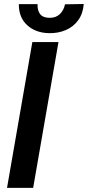

<svg xmlns="http://www.w3.org/2000/svg" viewBox="-20 -916 428 936"><path d="M265.1 -710.9 141.6 0H14.2L137.7 -710.9ZM296.9 -895 388.2 -896.5Q384.8 -850.1 361.6 -817.9Q338.4 -785.6 301 -769.5Q263.7 -753.4 219.2 -754.4Q154.3 -755.4 112.8 -793Q71.3 -830.6 71.8 -896H163.1Q161.6 -866.7 175 -848.1Q188.5 -829.6 220.7 -829.1Q252.4 -828.6 271.7 -847.2Q291 -865.7 296.9 -895Z"/></svg>

Font: Roboto Condensed SemiBold
Style: Italic
Weight: 600
Italic angle: -12°
Designer: Christian Robertson
Foundry: Google
Version: Version 3.008; 2023